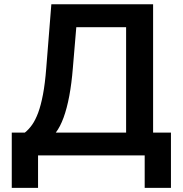

<svg xmlns="http://www.w3.org/2000/svg" viewBox="-20 -748 879 924"><path d="M36.6 156.2V-109.9H99.6Q118.2 -124.5 134.3 -147.2Q150.4 -169.9 163.6 -205.3Q176.8 -240.7 186.8 -293.2Q196.8 -345.7 202.6 -420.4L227.1 -727.5H716.8V-109.9H802.7V156.2H676.3V0H163.1V156.2ZM248.5 -109.9H586.9V-617.2H347.2L330.6 -420.4Q324.7 -346.7 313.5 -286.6Q302.2 -226.6 285.9 -181.9Q269.5 -137.2 248.5 -109.9Z"/></svg>

Font: Inter 18pt SemiBold
Style: Regular
Weight: 600
Designer: Rasmus Andersson
Foundry: rsms
Version: Version 4.001;git-66647c0bb